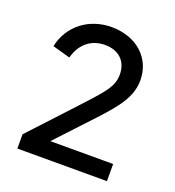

<svg xmlns="http://www.w3.org/2000/svg" viewBox="-103 -836 634 695"><g transform="rotate(20 213.5 -488.0)"><path d="M40 -223H385V-289H143L271 -426C333 -493 374 -542 374 -607C374 -692 308 -753 211 -753C126 -753 54 -701 36 -616L104 -597C119 -653 158 -684 211 -684C262 -684 297 -654 297 -601C297 -552 266 -522 183 -432L40 -278Z"/></g></svg>

Font: Mluvka
Style: Regular
Weight: 400
Designer: Modified by Jiří Krblich, Original typeface by Gumpita Rahayu
Foundry: Gumpita Rahayu & Jiří Krblich
Version: Version 2.000;Glyphs 3.1.1 (3134)